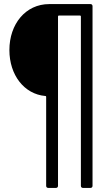

<svg xmlns="http://www.w3.org/2000/svg" viewBox="-20 -720 547 940"><path d="M221 -700C105 -700 26 -602 26 -475C26 -353 98 -259 202 -250C205 -250 206 -248 206 -246V190C206 196 210 200 216 200H254C260 200 264 196 264 190V-640C264 -642 266 -644 268 -644H372C374 -644 376 -642 376 -640V190C376 196 380 200 386 200H423C429 200 433 196 433 190V-690C433 -696 429 -700 423 -700Z"/></svg>

Font: Barlow Semi Condensed
Style: Regular
Weight: 400
Width: 4
Designer: Jeremy Tribby
Foundry: Tribby Type
Version: Version 1.422;hotconv 1.0.109;makeotfexe 2.5.65596